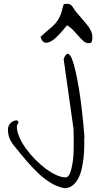

<svg xmlns="http://www.w3.org/2000/svg" viewBox="-20 -985 504 1006"><path d="M317.4 1Q277.3 -6.8 242.7 -28.8Q208 -50.8 178.2 -79.6Q148.4 -108.4 120.1 -141.1Q91.8 -173.8 65.4 -207Q57.6 -216.8 49.8 -226.6Q42 -236.3 35.6 -248Q29.3 -259.8 25.4 -274.4Q21.5 -289.1 21.5 -307.6Q21.5 -325.2 35.2 -339.8Q46.9 -353.5 68.4 -354.5Q79.1 -348.6 76.2 -341.8Q72.3 -335.9 68.4 -326.2V-321.3Q68.4 -295.9 81.5 -266.1Q94.7 -236.3 115.7 -207Q136.7 -177.7 164.1 -149.9Q191.4 -122.1 219.7 -101.1Q248 -80.1 274.9 -67.9Q301.8 -55.7 323.2 -55.7Q335 -55.7 342.3 -68.8Q349.6 -82 354.5 -102.1Q359.4 -122.1 362.3 -146Q365.2 -169.9 365.7 -191.4Q366.2 -212.9 366.2 -228.5Q366.2 -244.1 366.2 -250Q366.2 -254.9 366.2 -265.1Q366.2 -275.4 365.7 -284.7Q365.2 -293.9 365.2 -301.3Q365.2 -308.6 365.2 -309.6L313.5 -675.8Q325.2 -706.1 336.4 -703.1Q347.7 -700.2 357.4 -675.3Q367.2 -650.4 376.5 -608.9Q385.7 -567.4 393.6 -520Q401.4 -472.7 407.2 -424.3Q413.1 -376 416.5 -337.4Q419.9 -298.8 421.9 -275.4Q422.9 -252 420.9 -253.9Q421.9 -238.3 421.4 -213.4Q420.9 -188.5 418 -160.2Q415 -131.8 408.7 -103Q402.3 -74.2 390.6 -51.3Q378.9 -28.3 360.8 -13.7Q342.8 1 317.4 1ZM331.1 -852.5Q312.5 -829.1 291.5 -806.2Q270.5 -783.2 251.5 -771Q232.4 -758.8 216.3 -761.7Q200.2 -764.6 192.4 -792Q219.7 -817.4 239.3 -833Q258.8 -848.6 272 -864.3Q285.2 -879.9 294.4 -900.4Q303.7 -920.9 311.5 -956.1Q313.5 -963.9 319.8 -964.4Q326.2 -964.8 332 -964.8Q345.7 -964.8 352.5 -958.5Q359.4 -952.1 368.2 -937.5Q374 -927.7 384.8 -915.5Q395.5 -903.3 406.7 -890.1Q418 -877 428.2 -864.7Q438.5 -852.5 444.3 -844.7Q451.2 -834 454.6 -827.1Q458 -820.3 460 -814.9Q461.9 -809.6 462.9 -803.7Q463.9 -797.9 463.9 -788.1Q463.9 -774.4 460.9 -766.6Q458 -758.8 444.3 -758.8Q429.7 -758.8 417.5 -769.5Q405.3 -780.3 392.6 -794.9Q379.9 -809.6 364.7 -825.7Q349.6 -841.8 331.1 -852.5Z"/></svg>

Font: Indie Flower
Style: Regular
Weight: 400
Designer: Kimberly Geswein
Foundry: Kimberly Geswein
Version: Version 1.001 2010